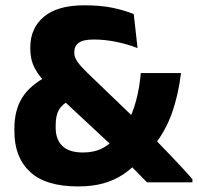

<svg xmlns="http://www.w3.org/2000/svg" viewBox="-20 -672 728 707"><path d="M521.5 -0.5Q512.5 -9.5 498.5 -23.8Q484.5 -38 469.5 -53.2Q454.5 -68.5 441.2 -82.2Q428 -96 420 -104.5L398.5 -129.5L184 -329.5L158.5 -356Q124 -390 107.8 -421.2Q91.5 -452.5 91.5 -492.5V-497Q91.5 -568.5 141.8 -610.5Q192 -652.5 290.5 -652.5Q351.5 -652.5 396 -643Q440.5 -633.5 472.5 -620L486.5 -495Q452 -508.5 409.8 -517.5Q367.5 -526.5 325.5 -526.5Q286 -526.5 269.8 -514.2Q253.5 -502 253.5 -480.5V-478.5Q253.5 -461 265 -444.8Q276.5 -428.5 299.5 -406L485 -227.5L521.5 -189Q539.5 -171 556 -153.8Q572.5 -136.5 588.8 -119.8Q605 -103 621.2 -85.8Q637.5 -68.5 654.2 -50.5Q671 -32.5 688.5 -12.5V-0.5ZM267.5 14.5Q148.5 14.5 90.8 -39Q33 -92.5 33 -188.5V-199Q33 -266 61.5 -312Q90 -358 154 -391.5L237 -302Q209.5 -289 197.2 -268Q185 -247 185 -211V-202Q185 -158 210 -134.2Q235 -110.5 285 -110.5Q326 -110.5 355 -125Q384 -139.5 404.5 -164.5L446 -214Q469 -255 481.5 -302.8Q494 -350.5 498.5 -403H646.5Q637 -323 612.8 -254.8Q588.5 -186.5 541.5 -129L492.5 -81.5Q466 -51.5 434 -30Q402 -8.5 361.2 3Q320.5 14.5 267.5 14.5Z"/></svg>

Font: Anek Gurmukhi
Style: Bold
Weight: 700
Designer: Sarang Kulkarni (Gurmukhi), Yesha Goshar (Latin)
Foundry: Ek Type
Version: Version 1.003